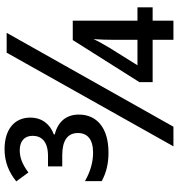

<svg xmlns="http://www.w3.org/2000/svg" viewBox="10 -772 763 822"><g transform="rotate(-90 391.0 -361.5)"><path d="M148 -278C254 -278 311 -328 311 -405C311 -459 280 -495 226 -508V-512C270 -528 298 -563 298 -613C298 -680 248 -723 163 -723C107 -723 64 -704 25 -673L63 -621C96 -645 124 -658 158 -658C196 -658 220 -639 220 -603C220 -564 195 -537 134 -537H89V-476H137C200 -476 232 -453 232 -409C232 -369 206 -344 148 -344C107 -344 65 -356 26 -379V-307C63 -287 102 -278 148 -278ZM175 0H259L661 -714H576ZM631 0H713V-89H770V-154H713V-431H630L450 -146V-89H631ZM522 -154 597 -274C609 -294 627 -326 634 -342C632 -315 631 -282 631 -252V-154Z"/></g></svg>

Font: Noto Sans SemiCondensed Medium
Style: Regular
Weight: 500
Width: 4
Designer: Monotype Design Team
Foundry: Monotype Imaging Inc.
Version: Version 2.013